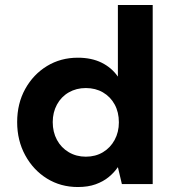

<svg xmlns="http://www.w3.org/2000/svg" viewBox="-20 -740 699 772"><path d="M293 12Q224 12 169 -22Q114 -56 81.5 -115.5Q49 -175 49 -249Q49 -324 81.5 -382.5Q114 -441 169 -474.5Q224 -508 293 -508Q348 -508 388.5 -488Q429 -468 454 -432V-720H594V0H470L454 -68Q439 -46 417 -28Q395 -10 364.5 1Q334 12 293 12ZM325 -110Q364 -110 394 -128Q424 -146 441 -177.5Q458 -209 458 -248Q458 -289 441 -320Q424 -351 394 -368.5Q364 -386 325 -386Q287 -386 256.5 -368.5Q226 -351 209 -319.5Q192 -288 192 -249Q192 -209 209 -177.5Q226 -146 256.5 -128Q287 -110 325 -110Z"/></svg>

Font: DM Sans 24pt ExtraBold
Style: Regular
Weight: 800
Designer: Colophon Foundry, Jonny Pinhorn
Foundry: Colophon Foundry
Version: Version 4.004;gftools[0.9.30]